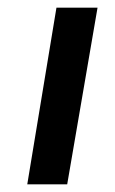

<svg xmlns="http://www.w3.org/2000/svg" viewBox="-20 -480 299 500"><path d="M127 -460 51 0H155L234 -460Z"/></svg>

Font: Jost Medium
Style: Italic
Weight: 500
Italic angle: -5°
Version: Version 3.710